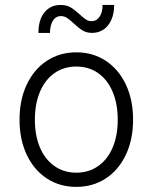

<svg xmlns="http://www.w3.org/2000/svg" viewBox="-20 -730 602 758"><path d="M57.1 -257.3Q57.1 -335.4 85.4 -395.8Q113.8 -456.1 164.6 -489.7Q215.3 -523.4 281.2 -523.4Q347.2 -523.4 397.9 -489.7Q448.7 -456.1 477.1 -395.8Q505.4 -335.4 505.4 -257.3Q505.4 -179.7 477.1 -119.4Q448.7 -59.1 397.9 -25.6Q347.2 7.8 281.2 7.8Q215.3 7.8 164.6 -25.6Q113.8 -59.1 85.4 -119.4Q57.1 -179.7 57.1 -257.3ZM444.8 -257.3Q444.8 -319.8 424.8 -367.4Q404.8 -415 367.7 -441.2Q330.6 -467.3 281.2 -467.3Q231.9 -467.3 194.8 -441.2Q157.7 -415 137.7 -367.4Q117.7 -319.8 117.7 -257.3Q117.7 -194.8 137.7 -147.7Q157.7 -100.6 194.8 -74.5Q231.9 -48.3 281.2 -48.3Q330.6 -48.3 367.7 -74.5Q404.8 -100.6 424.8 -147.7Q444.8 -194.8 444.8 -257.3ZM218.8 -710.4Q242.7 -710.4 258.8 -700.9Q274.9 -691.4 294.9 -672.9Q309.1 -659.7 319.1 -653.1Q329.1 -646.5 341.3 -646.5Q361.3 -646.5 373.3 -664.3Q385.3 -682.1 384.8 -710.4H430.7Q430.7 -676.8 419.7 -651.9Q408.7 -627 388.9 -613.5Q369.1 -600.1 343.8 -600.1Q321.8 -600.1 305.9 -609.9Q290 -619.6 271 -637.7Q255.4 -652.3 244.4 -659.4Q233.4 -666.5 220.2 -666.5Q200.7 -666.5 189.2 -648.7Q177.7 -630.9 177.2 -600.1H131.8Q131.8 -652.8 155.8 -681.6Q179.7 -710.4 218.8 -710.4Z"/></svg>

Font: Reddit Mono Light
Style: Regular
Weight: 300
Monospace: yes
Designer: Stephen Hutchings
Foundry: Reddit
Version: Version 1.011